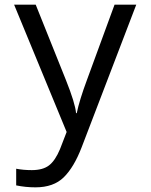

<svg xmlns="http://www.w3.org/2000/svg" viewBox="-20 -556 640 816"><path d="M40 -536.1H131.8L259.8 -216.8Q299.8 -116.7 303.2 -75.2H306.2Q317.4 -129.9 350.1 -217.8L466.8 -536.1H559.1L327.1 69.8Q294.4 154.8 251 197.5Q207.5 240.2 130.9 240.2Q88.9 240.2 48.8 231.9V161.1Q79.1 167 115.2 167Q162.1 167 188.2 147Q214.4 127 234.9 78.1L263.2 4.9Z"/></svg>

Font: Apple Sans Adjectives
Style: Regular
Weight: 400
Monospace: yes
Foundry: Apple Sans Adjectives
Version: Version 0.01